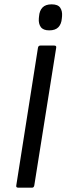

<svg xmlns="http://www.w3.org/2000/svg" viewBox="-20 -865 306 885"><path d="M64 0Q53 0 55 -10L155 -645Q157 -655 166 -655H230Q241 -655 239 -645L138 -10Q136 0 128 0ZM207 -725Q179 -725 168 -740.5Q157 -756 159 -780L160 -790Q162 -816 176 -830.5Q190 -845 218 -845Q247 -845 257.5 -829.5Q268 -814 266 -790L265 -780Q263 -754 249 -739.5Q235 -725 207 -725Z"/></svg>

Font: Sofia Sans Hairline
Style: Italic
Weight: 1
Italic angle: -9°
Designer: Botio Nikoltchev, Ani Petrova
Foundry: lettersoup
Version: Version 4.102